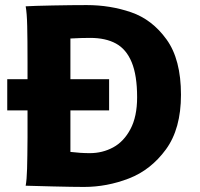

<svg xmlns="http://www.w3.org/2000/svg" viewBox="-20 -738 793 763"><path d="M82 -712.9Q113.8 -714.8 189.7 -716.3Q265.6 -717.8 324.7 -717.8Q418 -717.8 501.2 -689.2Q584.5 -660.6 641.8 -581.3Q699.2 -502 699.2 -361.3Q699.2 -226.1 639.4 -144.3Q579.6 -62.5 492.2 -28.8Q404.8 4.9 314 4.9Q271.5 4.9 190.2 2.9Q108.9 1 82 0Q86.4 -23.4 87.6 -67.4Q88.9 -111.3 89.4 -192.4V-222.2V-299.3H8.8V-423.3H89.4V-488.3Q89.4 -582.5 88.1 -634.8Q86.9 -687 82 -712.9ZM336.9 -129.4Q387.2 -129.4 429.7 -152.3Q472.2 -175.3 498.5 -225.1Q524.9 -274.9 524.9 -351.6Q524.9 -438.5 503.4 -490.5Q481.9 -542.5 440.9 -564.9Q399.9 -587.4 338.4 -587.4Q303.7 -587.4 259.8 -585V-423.3H413.6V-299.3H259.8V-134.3Q300.3 -129.4 336.9 -129.4Z"/></svg>

Font: Lesson One Extra
Style: Regular
Weight: 800
Designer: But Ko, Victor Gaultney, Annie Olsen, Julie Remington, Don Collingsworth, Eric Hays, Becca Hirsbrunner
Version: Version 1.100